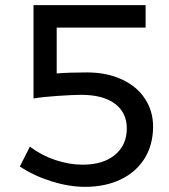

<svg xmlns="http://www.w3.org/2000/svg" viewBox="-20 -720 655 745"><path d="M574 -229Q574 -159 541.5 -106Q509 -53 449 -24Q389 5 310 5Q248 5 179.5 -16.5Q111 -38 57 -74L96 -151Q141 -117 195 -99Q249 -81 301 -81Q380 -81 426 -119Q472 -157 472 -222Q472 -283 426 -317.5Q380 -352 295 -352Q264 -352 205 -348Q146 -344 110 -338V-700H545V-613H200V-435Q247 -439 317 -439Q394 -439 452.5 -412Q511 -385 542.5 -337Q574 -289 574 -229Z"/></svg>

Font: Argentum Novus
Style: Regular
Weight: 400
Designer: Julieta Ulanovsky
Foundry: Julieta Ulanovsky
Version: Version 7.20;July 27, 2021;FontCreator 13.0.0.2683 64-bit